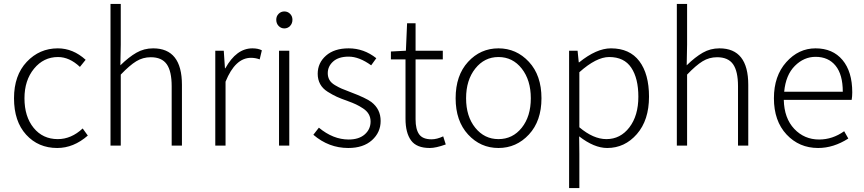

<svg xmlns="http://www.w3.org/2000/svg" viewBox="-20 -738 4376 973"><path d="M270 12Q174 12 112.5 -55.5Q51 -123 51 -240Q51 -356 115.5 -424.5Q180 -493 273 -493Q350 -493 414 -435L385 -399Q332 -449 274 -449Q201 -449 152.5 -390Q104 -331 104 -240Q104 -147 150.5 -90Q197 -33 273 -33Q341 -33 399 -87L425 -51Q353 12 270 12Z M540 0V-718H592V-512L590 -407Q633 -449 671.5 -471Q710 -493 756 -493Q902 -493 902 -308V0H850V-301Q850 -377 825 -412.5Q800 -448 744 -448Q704 -448 670.5 -427.5Q637 -407 592 -360V0Z M1071 0V-481H1114L1120 -392H1122Q1178 -493 1259 -493Q1288 -493 1307 -483L1296 -437Q1275 -445 1252 -445Q1172 -445 1123 -324V0Z M1380 -638Q1380 -656 1392 -668Q1404 -680 1421 -680Q1438 -680 1450 -668Q1462 -656 1462 -638Q1462 -619 1450 -606.5Q1438 -594 1421 -594Q1404 -594 1392 -606.5Q1380 -619 1380 -638ZM1394 0V-481H1446V0Z M1745 12Q1646 12 1568 -55L1596 -91Q1668 -31 1747 -31Q1799 -31 1828.5 -57Q1858 -83 1858 -122Q1858 -143 1848.5 -159.5Q1839 -176 1820 -188.5Q1801 -201 1784 -209Q1767 -217 1742 -226Q1708 -238 1687 -247.5Q1666 -257 1640.5 -273Q1615 -289 1602.5 -312Q1590 -335 1590 -364Q1590 -419 1632 -456Q1674 -493 1747 -493Q1824 -493 1887 -443L1861 -407Q1800 -451 1747 -451Q1696 -451 1668.5 -426.5Q1641 -402 1641 -367Q1641 -348 1649.5 -333Q1658 -318 1677.5 -306.5Q1697 -295 1711 -289Q1725 -283 1754 -272Q1836 -241 1862 -221Q1909 -185 1909 -125Q1909 -67 1865 -27.5Q1821 12 1745 12Z M2158 12Q2091 12 2063 -26.5Q2035 -65 2035 -136V-437H1961V-477L2037 -481L2043 -620H2086V-481H2224V-437H2086V-133Q2086 -83 2104 -57.5Q2122 -32 2167 -32Q2194 -32 2226 -47L2239 -6Q2189 12 2158 12Z M2289 -240Q2289 -356 2352 -424.5Q2415 -493 2506 -493Q2597 -493 2660.5 -424.5Q2724 -356 2724 -240Q2724 -125 2660.5 -56.5Q2597 12 2506 12Q2415 12 2352 -56.5Q2289 -125 2289 -240ZM2506 -33Q2578 -33 2624 -90.5Q2670 -148 2670 -240Q2670 -332 2624 -390.5Q2578 -449 2506 -449Q2435 -449 2388.5 -390.5Q2342 -332 2342 -240Q2342 -148 2388.5 -90.5Q2435 -33 2506 -33Z M2864 215V-481H2907L2913 -422H2915Q3003 -493 3076 -493Q3171 -493 3220 -428Q3269 -363 3269 -248Q3269 -129 3207.5 -58.5Q3146 12 3057 12Q2991 12 2915 -47L2916 41V215ZM3053 -33Q3124 -33 3169.5 -92.5Q3215 -152 3215 -248Q3215 -341 3179 -395Q3143 -449 3067 -449Q3002 -449 2916 -372V-93Q2987 -33 3053 -33Z M3410 0V-718H3462V-512L3460 -407Q3503 -449 3541.5 -471Q3580 -493 3626 -493Q3772 -493 3772 -308V0H3720V-301Q3720 -377 3695 -412.5Q3670 -448 3614 -448Q3574 -448 3540.5 -427.5Q3507 -407 3462 -360V0Z M4299 -270Q4299 -250 4296 -232H3952Q3954 -139 4005 -85Q4056 -31 4131 -31Q4199 -31 4258 -73L4279 -36Q4204 12 4126 12Q4030 12 3966 -56.5Q3902 -125 3902 -240Q3902 -353 3964.5 -423Q4027 -493 4113 -493Q4200 -493 4249.5 -434Q4299 -375 4299 -270ZM3954 -273H4251Q4251 -360 4214.5 -405Q4178 -450 4113 -450Q4054 -450 4008 -404Q3962 -358 3954 -273Z"/></svg>

Font: Assistant Light
Style: Regular
Weight: 300
Designer: Hebrew By Ben Nathan, Latin by Paul Hunt
Version: Version 2.001;PS 002.001;hotconv 1.0.88;makeotf.lib2.5.64775